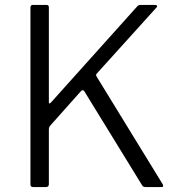

<svg xmlns="http://www.w3.org/2000/svg" viewBox="-20 -762 730 782"><path d="M643 -11Q645 -6 644 -3Q643 0 638 0H574Q563 0 559 -7L323 -391Q317 -399 309 -390L187 -253Q179 -245 179 -235V-12Q179 0 166 0H117Q110 0 107 -2.5Q104 -5 104 -12V-732Q104 -742 114 -742H170Q179 -742 179 -732V-347Q179 -341 181 -340.5Q183 -340 188 -345L538 -735Q541 -739 544.5 -740.5Q548 -742 555 -742H611Q618 -742 619.5 -738.5Q621 -735 617 -731L373 -461Q370 -457 373 -451L643 -11Z"/></svg>

Font: Libre Franklin Thin Light
Style: Regular
Weight: 300
Version: Version 3.000